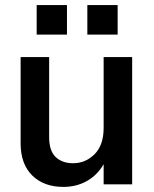

<svg xmlns="http://www.w3.org/2000/svg" viewBox="-20 -724 605 754"><path d="M124 -704H243V-588H124ZM323 -704H442V-588H323ZM387 -500H499V0H387V-79Q362 -36 321 -13Q280 10 229 10Q152 10 106.5 -35Q61 -80 61 -161V-500H173V-185Q173 -132 198.5 -107.5Q224 -83 267 -83Q316 -83 351.5 -118.5Q387 -154 387 -222Z"/></svg>

Font: CBA Beacon Sans Bold
Style: Regular
Weight: 700
Designer: Wei Huang
Foundry: Wei Huang
Version: Version 1.002